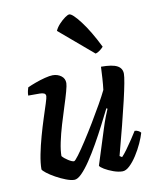

<svg xmlns="http://www.w3.org/2000/svg" viewBox="-85 -833 733 899"><g transform="rotate(-10 281.0 -383.5)"><path d="M196 0Q180 0 156.5 -9Q133 -18 109.5 -31Q86 -44 70 -56.5Q54 -69 52 -75Q52 -105 60 -145.5Q68 -186 80 -229Q92 -272 104.5 -310.5Q117 -349 125.5 -375.5Q134 -402 134 -409Q134 -419 126 -422.5Q118 -426 106 -426H51Q51 -437 53.5 -448Q56 -459 58 -464Q73 -471 96 -479.5Q119 -488 142.5 -494Q166 -500 180 -500Q203 -500 220 -487.5Q237 -475 237 -453Q237 -442 229 -413Q221 -384 208.5 -345.5Q196 -307 183.5 -265Q171 -223 163 -185Q155 -147 155 -120Q165 -108 182.5 -97Q200 -86 209 -86Q214 -86 231.5 -109.5Q249 -133 273 -170Q297 -207 322 -248.5Q347 -290 368.5 -328Q390 -366 402 -391Q405 -414 407 -445Q409 -476 410 -500Q464 -500 487 -487.5Q510 -475 510 -449Q510 -423 487 -324.5Q464 -226 423 -73L434 -66Q444 -76 459 -96.5Q474 -117 488.5 -139Q503 -161 513 -177Q522 -177 530.5 -172.5Q539 -168 542 -163Q536 -142 523.5 -114.5Q511 -87 494 -60.5Q477 -34 459 -17Q441 0 425 0Q405 0 381.5 -8.5Q358 -17 340.5 -27.5Q323 -38 320 -45L373 -212Q382 -241 391.5 -265.5Q401 -290 406 -301L401 -304Q384 -270 363 -229Q342 -188 319 -147.5Q296 -107 273.5 -73.5Q251 -40 231 -20Q211 0 196 0ZM396 -565 236 -701Q243 -717 257 -732Q271 -747 285 -757Q299 -767 306 -767Q321 -767 358 -718.5Q395 -670 434 -591Q429 -585 418.5 -576.5Q408 -568 396 -565Z"/></g></svg>

Font: Texturina SemiBold
Style: Italic
Weight: 600
Italic angle: -11°
Designer: Guillermo Torres Carreño
Foundry: Omnibus-Type
Version: Version 1.002; ttfautohint (v1.8.3)